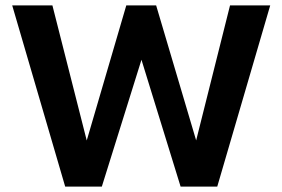

<svg xmlns="http://www.w3.org/2000/svg" viewBox="-20 -687 1040 707"><path d="M220 0 25 -667H173L311 -124H286L445 -667H555L718 -117H689L827 -667H975L780 0H645L487 -512H515L355 0Z"/></svg>

Font: Maven Pro SemiBold
Style: Regular
Weight: 600
Designer: Joe Prince
Foundry: Joe Prince
Version: Version 2.103